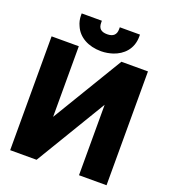

<svg xmlns="http://www.w3.org/2000/svg" viewBox="-159 -1012 995 1127"><g transform="rotate(20 338.5 -449.0)"><path d="M36 0H201L466 -440V0H638V-711H472L206 -270V-711H36ZM156 -886C156 -863 161 -842 170 -823C195 -763 258 -728 338 -728C364 -728 389 -733 411 -740C470 -760 520 -807 520 -886V-898H394V-886C394 -852 376 -834 338 -834C300 -834 282 -850 282 -886V-898H156Z"/></g></svg>

Font: Asimov Pro
Style: Ult
Weight: 900
Designer: Google
Version: Version 2.000980; 2014